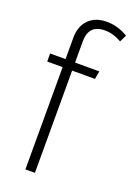

<svg xmlns="http://www.w3.org/2000/svg" viewBox="-143 -797 596 854"><g transform="rotate(20 155.0 -370.5)"><path d="M138 -620V-522H253L246 -484H138V0H93V-484H20V-522H93V-623Q93 -678 124.5 -709.5Q156 -741 210 -741Q262 -741 310 -712L294 -679Q254 -702 214 -702Q177 -702 157.5 -682.5Q138 -663 138 -620Z"/></g></svg>

Font: Fira Sans Extra Condensed ExtraLight
Style: Regular
Weight: 275
Width: 1
Designer: Carrois Corporate & Edenspiekermann AG
Foundry: Carrois Corporate GbR & Edenspiekermann AG
Version: Version 4.203